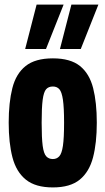

<svg xmlns="http://www.w3.org/2000/svg" viewBox="-20 -809 461 839"><path d="M18 -273Q18 -361 34 -424Q50 -487 92 -520.5Q134 -554 211 -554Q288 -554 329.5 -520.5Q371 -487 387 -424Q403 -361 403 -273Q403 -184 386.5 -121Q370 -58 328.5 -24Q287 10 211 10Q135 10 93 -24Q51 -58 34.5 -121Q18 -184 18 -273ZM162 -273Q162 -206 166.5 -172Q171 -138 182 -126Q193 -114 211 -114Q228 -114 239 -126Q250 -138 255 -172Q260 -206 260 -273Q260 -339 255 -373Q250 -407 239.5 -419Q229 -431 211 -431Q192 -431 181.5 -419Q171 -407 166.5 -373Q162 -339 162 -273ZM242 -595 292 -789H410L333 -595ZM90 -595 140 -789H258L181 -595Z"/></svg>

Font: Georama Condensed
Style: Bold
Weight: 700
Width: 3
Designer: Jean-Baptiste Levee
Foundry: Production Type
Version: Version 1.000